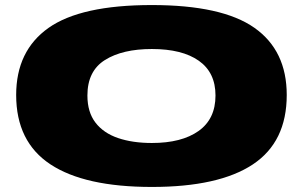

<svg xmlns="http://www.w3.org/2000/svg" viewBox="-20 -730 1199 760"><path d="M581 10Q315 10 179.5 -79.5Q44 -169 44 -354Q44 -529 172 -619.5Q300 -710 581 -710Q859 -710 987 -620Q1115 -530 1115 -354Q1115 -168 980.5 -79Q846 10 581 10ZM581 -164Q699 -164 766 -211.5Q833 -259 833 -352Q833 -443 767 -489.5Q701 -536 581 -536Q465 -536 395.5 -492.5Q326 -449 326 -352Q326 -286 358 -244.5Q390 -203 447.5 -183.5Q505 -164 581 -164Z"/></svg>

Font: Georama Extra Expanded ExtraBold
Style: Regular
Weight: 800
Width: 8
Designer: Jean-Baptiste Levee
Foundry: Production Type
Version: Version 1.000